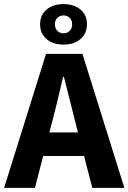

<svg xmlns="http://www.w3.org/2000/svg" viewBox="-26 -914 625 934"><path d="M230 -330 214 -270H353L338 -330Q333 -349 285 -540H281Q244 -381 230 -330ZM-6 0 198 -652H375L579 0H423L383 -155H184L144 0ZM365.5 -724Q334 -697 283 -697Q232 -697 200.5 -724Q169 -751 169 -796Q169 -841 200.5 -867.5Q232 -894 283 -894Q334 -894 365.5 -867.5Q397 -841 397 -796Q397 -751 365.5 -724ZM325 -796Q325 -815 313 -827Q301 -839 283 -839Q265 -839 253 -827Q241 -815 241 -796Q241 -776 253 -764Q265 -752 283 -752Q301 -752 313 -764Q325 -776 325 -796Z"/></svg>

Font: Toshiba Sans
Style: Bold
Weight: 700
Designer: Paul D. Hunt
Foundry: Toshiba Corporation
Version: Version 2.020;PS 2.0;hotconv 1.0.86;makeotf.lib2.5.63406